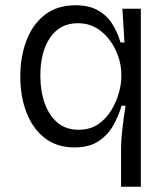

<svg xmlns="http://www.w3.org/2000/svg" viewBox="-20 -547 638 728"><path d="M439 161V23Q439 -16 444.5 -62Q450 -108 456 -146H441Q430 -108 409.5 -71.5Q389 -35 353.5 -11.5Q318 12 262 12Q196 12 150.5 -23Q105 -58 81 -119Q57 -180 57 -257Q57 -331 80 -392.5Q103 -454 149.5 -490.5Q196 -527 267 -527Q318 -527 352 -507.5Q386 -488 406 -456Q426 -424 437 -386H452L444 -514H514V161ZM278 -55Q321 -55 351.5 -75.5Q382 -96 401.5 -128Q421 -160 430.5 -194Q440 -228 440 -254V-264Q440 -310 419.5 -355Q399 -400 362 -429.5Q325 -459 275 -459Q208 -459 170.5 -405Q133 -351 133 -260Q133 -202 149.5 -155.5Q166 -109 198 -82Q230 -55 278 -55Z"/></svg>

Font: Bricolage Grotesque 12pt Light
Style: Regular
Weight: 300
Designer: Mathieu Triay
Foundry: Atelier Triay
Version: Version 1.001; ttfautohint (v1.8.4.7-5d5b);gftools[0.9.33.de